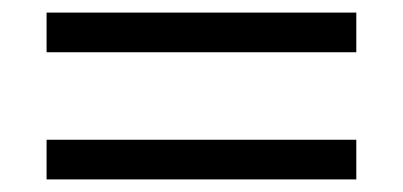

<svg xmlns="http://www.w3.org/2000/svg" viewBox="-20 -440 640 305"><path d="M546 -420V-357H54V-420ZM546 -218V-155H54V-218Z"/></svg>

Font: Muli-Regular
Style: Regular
Weight: 400
Version: Version 2.000